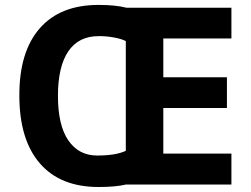

<svg xmlns="http://www.w3.org/2000/svg" viewBox="-20 -745 1013 775"><path d="M378.9 -599.1Q297.9 -599.6 255.9 -538.1Q213.9 -476.6 213.9 -357.9Q213.9 -239.3 255.9 -178.2Q297.9 -117.2 372.1 -117.2Q447.3 -117.2 487.8 -136.2V-579.1Q471.7 -587.9 439.5 -593.8Q407.2 -599.6 378.9 -599.1ZM914.1 0H487.8Q446.3 9.8 377.9 9.8Q223.1 9.8 140.6 -85.9Q58.1 -181.6 58.1 -359.4Q57.6 -536.1 140.6 -630.9Q223.6 -725.6 378.9 -725.1Q446.3 -725.1 490.2 -713.9H914.1V-589.8H639.2V-433.1H896V-309.1H639.2V-125H914.1Z"/></svg>

Font: OpenSansHebrew-Bold
Style: Bold
Weight: 700
Foundry: Ascender Corporation, Yanek Iontef
Version: Version 2.001;PS 002.001;hotconv 1.0.70;makeotf.lib2.5.58329